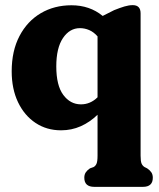

<svg xmlns="http://www.w3.org/2000/svg" viewBox="-20 -494 619 747"><path d="M347 233Q308 233 308 197.5Q308 185 313.8 176.5Q319.5 168 330 161L344 156Q351.5 152 355.5 143Q359.5 134 359.5 111.5V-47.5Q329.5 -18.5 294 -2.8Q258.5 13 217.5 13Q161.5 13 118.2 -15.8Q75 -44.5 50.2 -96.2Q25.5 -148 25.5 -216.5Q25.5 -296 55.8 -353.8Q86 -411.5 138.5 -442.5Q191 -473.5 258 -473.5Q329 -473.5 379.5 -432L424 -454.5Q446.5 -463.5 464 -468.8Q481.5 -474 496.5 -474Q527 -474 527 -442V111.5Q527 134 531 142.8Q535 151.5 542.5 156L552.5 161Q563 168 568.8 176.5Q574.5 185 574.5 197.5Q574.5 233 536 233ZM199 -235.5Q199 -161.5 226.2 -124.8Q253.5 -88 295 -88Q331.5 -88 359.5 -115.5V-352.5Q344.5 -369.5 327 -377Q309.5 -384.5 291 -384.5Q251 -384.5 225 -346Q199 -307.5 199 -235.5Z"/></svg>

Font: Fraunces 72pt S100
Style: Bold
Weight: 700
Version: Version 1.000; ttfautohint (v1.8.3)